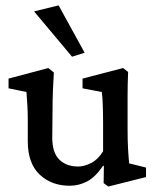

<svg xmlns="http://www.w3.org/2000/svg" viewBox="-20 -681 581 712"><path d="M459 -75.2 521.5 -59.6V-24.4L381.8 10.7L364.3 -2L365.2 -65.4L362.3 -66.4Q334 -24.4 303.2 -8.3Q272.5 7.8 238.3 7.8Q170.9 7.8 127 -33.7Q83 -75.2 83 -158.2V-242.2Q83 -265.6 81.5 -290Q80.1 -314.5 78.1 -339.8L11.7 -353.5V-389.6L159.2 -428.7L179.7 -412.1Q177.7 -382.8 176.3 -346.2Q174.8 -309.6 174.8 -270.5L173.8 -170.9Q173.8 -114.3 200.2 -88.9Q226.6 -63.5 269.5 -63.5Q293 -63.5 318.4 -76.7Q343.8 -89.8 362.3 -120.1V-228.5Q362.3 -250 361.8 -270Q361.3 -290 360.4 -308.1Q359.4 -326.2 357.4 -339.8L286.1 -353.5V-389.6L436.5 -428.7L455.1 -414.1Q454.1 -389.6 453.6 -368.2Q453.1 -346.7 453.1 -323.7Q453.1 -300.8 453.1 -273.4V-201.2Q453.1 -157.2 455.1 -125Q457 -92.8 459 -75.2ZM247.1 -470.7 106.4 -638.7 197.3 -661.1 293.9 -485.4Z"/></svg>

Font: Crimson Pro Medium
Style: Regular
Weight: 500
Designer: Jacques Le Bailly
Foundry: Baron von Fonthausen
Version: Version 1.003